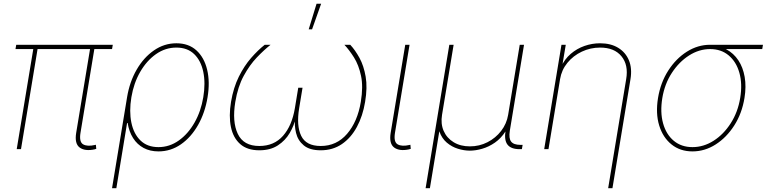

<svg xmlns="http://www.w3.org/2000/svg" viewBox="-20 -780 4010 1004"><path d="M474.6 1Q424.3 11.7 396.7 -8.5Q369.1 -28.8 378.4 -85.4L452.6 -534.2H475.1L400.9 -85.4Q393.1 -37.6 415 -25.1Q437 -12.7 477.1 -22Q480.5 -22.9 479.2 -22.7Q478 -22.5 481.4 -22.9L483.4 -1.5Q481.4 -1 479.2 -0.5Q477.1 0 474.6 1ZM67.4 0 155.8 -534.2H178.2L89.8 0ZM61 -523.4 64.9 -545.9H569.8L565.9 -523.4Z M565.9 204.1 644.5 -271.5Q657.7 -352.1 694.6 -415.8Q731.4 -479.5 785.2 -516.6Q838.9 -553.7 902.3 -553.7Q966.3 -553.7 1007.1 -516.6Q1047.9 -479.5 1063.2 -415.5Q1078.6 -351.6 1065.4 -271.5Q1052.2 -190.9 1015.9 -126.7Q979.5 -62.5 926.3 -25.4Q873 11.7 808.6 11.7Q764.6 11.7 731 -6.3Q697.3 -24.4 676 -57.9Q654.8 -91.3 647.5 -136.7H644.5L588.4 204.1ZM808.6 -10.7Q866.2 -10.7 914.8 -45.2Q963.4 -79.6 997.1 -138.7Q1030.8 -197.8 1043 -271.5Q1055.2 -345.2 1043 -404.1Q1030.8 -462.9 995.4 -497.1Q960 -531.2 902.3 -531.2Q844.7 -531.2 795.9 -497.1Q747.1 -462.9 713.1 -404.1Q679.2 -345.2 667 -271.5Q654.8 -197.8 667 -138.7Q679.2 -79.6 714.8 -45.2Q750.5 -10.7 808.6 -10.7Z M1335.9 5.9Q1272.9 5.9 1236.1 -26.6Q1199.2 -59.1 1187.5 -116.2Q1175.8 -173.3 1188 -247.1Q1200.7 -322.3 1229 -379.2Q1257.3 -436 1293.2 -477.1Q1329.1 -518.1 1364.3 -545.9H1395Q1360.8 -519 1323 -479.5Q1285.2 -439.9 1254.4 -383.3Q1223.6 -326.7 1210.4 -247.1Q1193.4 -143.6 1223.4 -80.1Q1253.4 -16.6 1335.9 -16.6Q1413.1 -16.6 1460 -69.8Q1506.8 -123 1522 -214.4L1539.6 -321.3H1562L1544.4 -214.4Q1529.3 -123 1554.9 -69.8Q1580.6 -16.6 1657.2 -16.6Q1740.2 -16.6 1794.9 -80.1Q1849.6 -143.6 1866.7 -247.1Q1879.9 -326.7 1867.9 -383.3Q1856 -439.9 1831.1 -479.5Q1806.2 -519 1780.8 -545.9H1811.5Q1837.4 -518.1 1859.9 -477.1Q1882.3 -436 1892.1 -379.2Q1901.9 -322.3 1889.2 -247.1Q1877 -173.3 1846.2 -116.2Q1815.4 -59.1 1767.8 -26.6Q1720.2 5.9 1657.2 5.9Q1599.1 5.9 1568.4 -19.8Q1537.6 -45.4 1528.1 -84.7Q1518.6 -124 1522.9 -165H1526.9Q1518.1 -124 1495.1 -84.7Q1472.2 -45.4 1433.1 -19.8Q1394 5.9 1335.9 5.9ZM1594.2 -626.5 1635.3 -760.3H1659.2L1611.8 -626.5Z M2119.1 1Q2068.8 11.7 2041.3 -8.5Q2013.7 -28.8 2022.9 -85.4L2099.1 -545.9H2121.6L2045.4 -85.4Q2037.6 -37.6 2059.6 -25.1Q2081.5 -12.7 2121.6 -22Q2125 -22.9 2123.8 -22.7Q2122.6 -22.5 2126 -22.9L2127.9 -1.5Q2126 -1 2123.8 -0.5Q2121.6 0 2119.1 1Z M2205.6 204.1 2329.6 -545.9H2352.1L2291.5 -179.7Q2283.7 -132.8 2300 -95.5Q2316.4 -58.1 2352.1 -36.4Q2387.7 -14.6 2437 -14.6Q2486.8 -14.6 2529.3 -36.4Q2571.8 -58.1 2600.6 -95.5Q2629.4 -132.8 2637.2 -179.7L2697.8 -545.9H2720.2L2646 -96.7Q2639.6 -56.6 2652.8 -39.6Q2666 -22.5 2701.2 -22.5H2712.9L2709 0H2697.3Q2652.3 0 2634 -23.4Q2615.7 -46.9 2623.5 -96.7L2637.2 -179.7H2654.8Q2646 -127.9 2622.8 -92Q2599.6 -56.2 2567.9 -34.2Q2536.1 -12.2 2501.7 -2.2Q2467.3 7.8 2437 7.8Q2406.7 7.8 2374.5 -2.2Q2342.3 -12.2 2316.4 -34.2Q2290.5 -56.2 2277.8 -92Q2265.1 -127.9 2273.9 -179.7H2291.5L2228 204.1Z M2908.7 -366.2 2848.1 0H2825.7L2916 -545.9H2938.5L2918.9 -428.7H2913.1Q2932.1 -470.7 2964.4 -498.3Q2996.6 -525.9 3036.4 -539.8Q3076.2 -553.7 3117.7 -553.7Q3173.8 -553.7 3212.6 -530Q3251.5 -506.3 3268.8 -464.4Q3286.1 -422.4 3276.9 -366.2L3182.6 204.1H3160.2L3254.4 -366.2Q3267.1 -440.4 3229.7 -485.8Q3192.4 -531.2 3118.2 -531.2Q3067.4 -531.2 3022.5 -510Q2977.5 -488.8 2947 -451.4Q2916.5 -414.1 2908.7 -366.2Z M3601.1 11.7Q3536.6 11.7 3491.5 -24.7Q3446.3 -61 3427 -124Q3407.7 -187 3420.9 -267.6Q3434.1 -348.1 3474.4 -410.9Q3514.6 -473.6 3571.8 -509.8Q3628.9 -545.9 3693.4 -545.9H3969.7L3965.8 -523.4H3744.1H3693.4Q3635.7 -523.4 3583.3 -490Q3530.8 -456.5 3493.2 -398.9Q3455.6 -341.3 3443.4 -267.6Q3431.2 -193.4 3447.3 -135.3Q3463.4 -77.1 3503.2 -43.9Q3543 -10.7 3601.1 -10.7Q3659.2 -10.7 3711.4 -43.9Q3763.7 -77.1 3801 -135.3Q3838.4 -193.4 3850.6 -267.6Q3862.8 -341.3 3846.4 -399.2Q3830.1 -457 3790.5 -490.2Q3751 -523.4 3693.4 -523.4L3692.9 -542Q3740.7 -542 3778.6 -521.7Q3816.4 -501.5 3840.8 -464.8Q3865.2 -428.2 3874 -377.9Q3882.8 -327.6 3873 -267.6Q3859.9 -187 3819.6 -124Q3779.3 -61 3722.4 -24.7Q3665.5 11.7 3601.1 11.7Z"/></svg>

Font: Inter Thin
Style: Italic
Weight: 250
Italic angle: -9.3988°
Designer: Rasmus Andersson
Foundry: rsms
Version: Version 4.001;git-66647c0bb